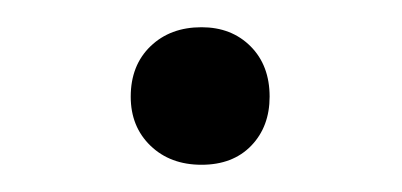

<svg xmlns="http://www.w3.org/2000/svg" viewBox="-20 -440 295 141"><path d="M76 -369Q76 -392 90.5 -406Q105 -420 128 -420Q150 -420 164 -406Q178 -392 178 -369Q178 -347 164.5 -333Q151 -319 128 -319Q105 -319 90.5 -333Q76 -347 76 -369Z"/></svg>

Font: QiushuiShotai Bright
Style: Regular
Weight: 400
Designer: Christian Thalmann (Catharsis Fonts)
Version: Version 1.250;